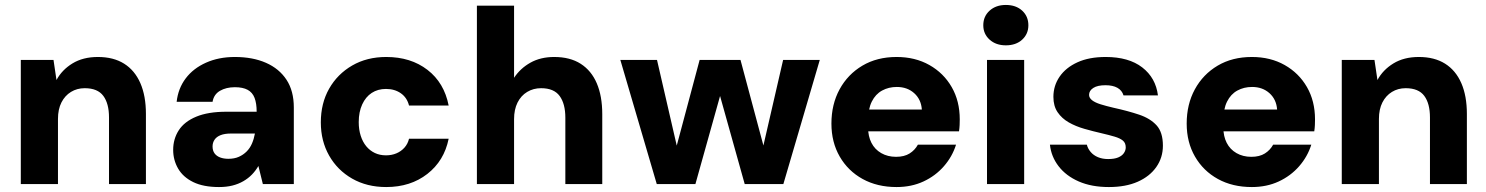

<svg xmlns="http://www.w3.org/2000/svg" viewBox="-20 -743 6000 775"><path d="M64 0V-501H196L208 -420Q230 -461 272.5 -487Q315 -513 375 -513Q438 -513 481 -486Q524 -459 546.5 -407.5Q569 -356 569 -283V0H420V-269Q420 -325 397 -356Q374 -387 322 -387Q291 -387 266.5 -372Q242 -357 228 -329.5Q214 -302 214 -263V0Z M864 12Q801 12 760 -8Q719 -28 699 -62.5Q679 -97 679 -138Q679 -182 701.5 -217Q724 -252 772 -272Q820 -292 894 -292H1016Q1016 -326 1007.5 -348Q999 -370 979.5 -380.5Q960 -391 928 -391Q893 -391 868 -376.5Q843 -362 838 -332H693Q699 -386 729.5 -426.5Q760 -467 811.5 -490Q863 -513 928 -513Q1000 -513 1053.5 -489.5Q1107 -466 1136.5 -421Q1166 -376 1166 -309V0H1041L1023 -73Q1012 -54 997 -38.5Q982 -23 962 -11.5Q942 0 918 6Q894 12 864 12ZM902 -102Q926 -102 944 -110Q962 -118 975.5 -131.5Q989 -145 997 -163.5Q1005 -182 1009 -204H912Q887 -204 870.5 -197.5Q854 -191 846 -179Q838 -167 838 -152Q838 -135 846 -124Q854 -113 868.5 -107.5Q883 -102 902 -102Z M1539 12Q1461 12 1401.5 -22Q1342 -56 1308.5 -115Q1275 -174 1275 -249Q1275 -326 1308.5 -385Q1342 -444 1401.5 -478.5Q1461 -513 1539 -513Q1638 -513 1705.5 -461Q1773 -409 1791 -317H1631Q1623 -349 1598 -366.5Q1573 -384 1538 -384Q1505 -384 1480.5 -368Q1456 -352 1442 -321.5Q1428 -291 1428 -250Q1428 -220 1436 -195Q1444 -170 1458.5 -152.5Q1473 -135 1493 -125.5Q1513 -116 1538 -116Q1561 -116 1580 -124Q1599 -132 1612.5 -147Q1626 -162 1631 -183H1791Q1773 -94 1705 -41Q1637 12 1539 12Z M1905 0V-720H2055V-429Q2080 -467 2121 -490Q2162 -513 2217 -513Q2281 -513 2324 -485.5Q2367 -458 2389 -406.5Q2411 -355 2411 -282V0H2262V-268Q2262 -324 2239 -355.5Q2216 -387 2164 -387Q2133 -387 2108 -372Q2083 -357 2069 -329Q2055 -301 2055 -262V0Z M2631 0 2484 -501H2632L2726 -93H2695L2804 -501H2969L3078 -94L3047 -93L3141 -501H3289L3142 0H2986L2869 -418H2904L2787 0Z M3599 12Q3521 12 3462 -20.5Q3403 -53 3369.5 -111Q3336 -169 3336 -244Q3336 -322 3369 -382.5Q3402 -443 3461 -478Q3520 -513 3599 -513Q3674 -513 3731.5 -480.5Q3789 -448 3821.5 -391.5Q3854 -335 3854 -261Q3854 -251 3853.5 -238.5Q3853 -226 3851 -213H3442V-301H3701Q3698 -342 3670 -367Q3642 -392 3600 -392Q3567 -392 3540.5 -377.5Q3514 -363 3499 -333Q3484 -303 3484 -257V-228Q3484 -193 3497.5 -166.5Q3511 -140 3537 -125Q3563 -110 3597 -110Q3630 -110 3651.5 -123.5Q3673 -137 3685 -159H3839Q3824 -111 3790 -72Q3756 -33 3707.5 -10.5Q3659 12 3599 12Z M3964 0V-501H4114V0ZM4040 -560Q4000 -560 3974.5 -583Q3949 -606 3949 -641Q3949 -677 3974.5 -700Q4000 -723 4040 -723Q4081 -723 4106 -700Q4131 -677 4131 -641Q4131 -606 4106 -583Q4081 -560 4040 -560Z M4456 12Q4386 12 4334.5 -10.5Q4283 -33 4253 -72Q4223 -111 4218 -159H4367Q4371 -143 4382.5 -129.5Q4394 -116 4412 -108.5Q4430 -101 4453 -101Q4478 -101 4493.5 -107.5Q4509 -114 4516.5 -125Q4524 -136 4524 -148Q4524 -166 4512.5 -175.5Q4501 -185 4479 -191.5Q4457 -198 4427 -205Q4392 -213 4357 -223Q4322 -233 4294 -249Q4266 -265 4249 -290Q4232 -315 4232 -352Q4232 -397 4257 -433.5Q4282 -470 4329 -491.5Q4376 -513 4443 -513Q4536 -513 4590.5 -471Q4645 -429 4654 -358H4515Q4509 -378 4490.5 -388.5Q4472 -399 4442 -399Q4410 -399 4393 -388Q4376 -377 4376 -360Q4376 -348 4388 -338.5Q4400 -329 4422.5 -322Q4445 -315 4475 -308Q4534 -295 4578.5 -280Q4623 -265 4648.5 -237Q4674 -209 4674 -155Q4674 -107 4647.5 -69Q4621 -31 4572.5 -9.5Q4524 12 4456 12Z M5033 12Q4955 12 4896 -20.5Q4837 -53 4803.5 -111Q4770 -169 4770 -244Q4770 -322 4803 -382.5Q4836 -443 4895 -478Q4954 -513 5033 -513Q5108 -513 5165.5 -480.5Q5223 -448 5255.5 -391.5Q5288 -335 5288 -261Q5288 -251 5287.5 -238.5Q5287 -226 5285 -213H4876V-301H5135Q5132 -342 5104 -367Q5076 -392 5034 -392Q5001 -392 4974.5 -377.5Q4948 -363 4933 -333Q4918 -303 4918 -257V-228Q4918 -193 4931.5 -166.5Q4945 -140 4971 -125Q4997 -110 5031 -110Q5064 -110 5085.5 -123.5Q5107 -137 5119 -159H5273Q5258 -111 5224 -72Q5190 -33 5141.5 -10.5Q5093 12 5033 12Z M5396 0V-501H5528L5540 -420Q5562 -461 5604.5 -487Q5647 -513 5707 -513Q5770 -513 5813 -486Q5856 -459 5878.5 -407.5Q5901 -356 5901 -283V0H5752V-269Q5752 -325 5729 -356Q5706 -387 5654 -387Q5623 -387 5598.5 -372Q5574 -357 5560 -329.5Q5546 -302 5546 -263V0Z"/></svg>

Font: DM Sans 18pt Black
Style: Regular
Weight: 900
Designer: Colophon Foundry, Jonny Pinhorn
Foundry: Colophon Foundry
Version: Version 4.004;gftools[0.9.30]